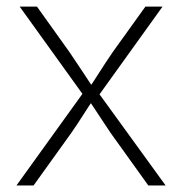

<svg xmlns="http://www.w3.org/2000/svg" viewBox="-20 -566 555 586"><path d="M30.3 0 243.7 -296.4V-262.7L40 -545.9H92.8L191.9 -407.2Q212.9 -376.5 231.7 -347.7Q250.5 -318.8 270 -290.5H247.6Q266.6 -318.8 284.9 -347.7Q303.2 -376.5 324.2 -407.2L423.8 -545.9H476.1L272 -261.7V-294.4L485.4 0H432.6L317.4 -160.6Q297.9 -189.5 280.8 -215.8Q263.7 -242.2 246.1 -267.6H268.6Q251 -242.2 234.4 -215.8Q217.8 -189.5 197.8 -160.6L82.5 0Z"/></svg>

Font: Inter ExtraLight
Style: Regular
Weight: 250
Designer: Rasmus Andersson
Foundry: rsms
Version: Version 4.001;git-66647c0bb